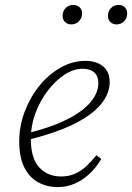

<svg xmlns="http://www.w3.org/2000/svg" viewBox="-20 -747 536 779"><path d="M214 12Q170 12 134.5 -7.5Q99 -27 78.5 -68Q58 -109 58 -173Q58 -235 80 -293.5Q102 -352 139.5 -398.5Q177 -445 225.5 -472.5Q274 -500 326 -500Q371 -500 398 -478Q425 -456 425 -414Q425 -379 405 -345.5Q385 -312 343.5 -281.5Q302 -251 238 -225Q174 -199 87 -178L85 -205Q185 -229 250 -261.5Q315 -294 347 -332Q379 -370 379 -410Q379 -438 362.5 -453Q346 -468 315 -468Q278 -468 241 -443.5Q204 -419 173 -378Q142 -337 123.5 -287Q105 -237 105 -184Q105 -105 139 -68Q173 -31 228 -31Q260 -31 285 -42.5Q310 -54 331 -73.5Q352 -93 371 -117L391 -102Q376 -77 357.5 -56.5Q339 -36 316.5 -20.5Q294 -5 268.5 3.5Q243 12 214 12ZM269 -648Q254 -648 244 -657.5Q234 -667 234 -682Q234 -702 246.5 -714.5Q259 -727 277 -727Q293 -727 303 -717.5Q313 -708 313 -693Q313 -673 300 -660.5Q287 -648 269 -648ZM453 -648Q438 -648 428 -657.5Q418 -667 418 -682Q418 -702 430.5 -714.5Q443 -727 461 -727Q477 -727 486.5 -717.5Q496 -708 496 -693Q496 -673 483.5 -660.5Q471 -648 453 -648Z"/></svg>

Font: Source Serif 4 Light
Style: Italic
Weight: 300
Italic angle: -12°
Designer: Frank Grießhammer
Foundry: Adobe Systems Incorporated
Version: Version 4.004;hotconv 1.0.116;makeotfexe 2.5.65601